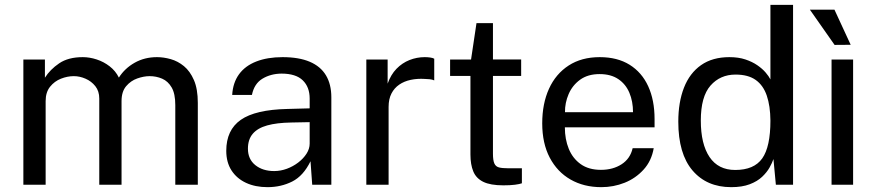

<svg xmlns="http://www.w3.org/2000/svg" viewBox="-20 -763 3620 793"><path d="M76.5 0V-517H165.5V-442Q187 -476 224.5 -501.5Q262 -527 322 -527Q350 -527 379.2 -517.5Q408.5 -508 433 -489Q457.5 -470 471 -442.5Q495 -480.5 536 -503.8Q577 -527 628.5 -527Q655.5 -527 685 -518.8Q714.5 -510.5 739.8 -489.8Q765 -469 781 -432.2Q797 -395.5 797 -338V0H704V-329Q704 -376 689 -401.8Q674 -427.5 649.8 -438Q625.5 -448.5 598 -448.5Q574 -448.5 547 -439Q520 -429.5 501 -407Q482 -384.5 482 -345.5V0H390V-356Q390 -386.5 373.8 -407Q357.5 -427.5 333.2 -438Q309 -448.5 285 -448.5Q258.5 -448.5 231.8 -438Q205 -427.5 186.8 -404.8Q168.5 -382 168.5 -345.5V0Z M1085 10Q1034.5 10 996.2 -7.8Q958 -25.5 936.2 -59Q914.5 -92.5 914.5 -140Q914.5 -226 974.5 -268Q1034.5 -310 1167 -313L1259 -315.5V-356Q1259 -403.5 1230.5 -431.2Q1202 -459 1142.5 -459Q1098 -458.5 1064 -438Q1030 -417.5 1020.5 -371H939Q942 -421.5 967.2 -456.2Q992.5 -491 1038.5 -509Q1084.5 -527 1147 -527Q1214.5 -527 1259.2 -508Q1304 -489 1326.2 -452Q1348.5 -415 1348.5 -361V0H1269.5L1262.5 -97Q1233 -36.5 1186.8 -13.2Q1140.5 10 1085 10ZM1112.5 -56.5Q1139 -56.5 1164.8 -66Q1190.5 -75.5 1211.8 -91.8Q1233 -108 1246 -128.2Q1259 -148.5 1259 -170V-258.5L1182.5 -257Q1123 -256 1083.5 -245Q1044 -234 1024 -210.5Q1004 -187 1004 -149Q1004 -105.5 1034.5 -81Q1065 -56.5 1112.5 -56.5Z M1493 0V-517H1581V-417.5Q1594 -454.5 1617.5 -478.8Q1641 -503 1671.2 -515Q1701.5 -527 1734 -527Q1745.5 -527 1756.5 -525.5Q1767.5 -524 1773.5 -520.5V-431Q1766 -434.5 1754.2 -435.8Q1742.5 -437 1734.5 -437Q1703.5 -439 1676.5 -433.2Q1649.5 -427.5 1629 -413.5Q1608.5 -399.5 1596.8 -376.8Q1585 -354 1585 -321.5V0Z M2059 2.5Q2005.5 2.5 1976 -12Q1946.5 -26.5 1934.8 -55Q1923 -83.5 1923 -125V-449.5H1839V-517H1925.5L1948 -667.5H2016V-517.5H2132.5V-449.5H2016V-128Q2016 -100.5 2021.8 -87.8Q2027.5 -75 2041 -71.5Q2054.5 -68 2079 -68H2135.5V-6Q2126 -2.5 2106.8 0Q2087.5 2.5 2059 2.5Z M2463.5 10Q2391.5 10 2336.5 -21.5Q2281.5 -53 2250.5 -112Q2219.5 -171 2219.5 -253.5Q2219.5 -335 2247.5 -396.5Q2275.5 -458 2328.8 -492.5Q2382 -527 2457 -527Q2530 -527 2580.5 -495.5Q2631 -464 2657.2 -406.8Q2683.5 -349.5 2683.5 -271V-237H2313Q2313 -188 2329.2 -148.2Q2345.5 -108.5 2378.5 -85Q2411.5 -61.5 2462 -61.5Q2511.5 -61.5 2547.2 -84.5Q2583 -107.5 2593 -151H2680Q2671 -98.5 2638.2 -62.5Q2605.5 -26.5 2559.8 -8.2Q2514 10 2463.5 10ZM2313.5 -299.5H2594.5Q2594.5 -344 2579.5 -379.8Q2564.5 -415.5 2533.8 -436.2Q2503 -457 2456.5 -457Q2408 -457 2376 -433.8Q2344 -410.5 2328.5 -374.2Q2313 -338 2313.5 -299.5Z M3000 10Q2899 10 2840.2 -59Q2781.5 -128 2781.5 -260.5Q2781.5 -341 2805 -401Q2828.5 -461 2875.5 -494Q2922.5 -527 2992.5 -527Q3030 -527 3058.5 -517.5Q3087 -508 3108 -493.5Q3129 -479 3142.2 -463.5Q3155.5 -448 3162 -435V-743H3255.5V0H3184.5L3174.5 -106Q3169.5 -91 3158.5 -71.2Q3147.5 -51.5 3127.8 -32.8Q3108 -14 3076.5 -2Q3045 10 3000 10ZM3016.5 -61Q3094.5 -61 3128.2 -108.8Q3162 -156.5 3162 -265Q3161.5 -325.5 3147 -368Q3132.5 -410.5 3101.2 -432.8Q3070 -455 3018 -455Q2954.5 -455 2914.5 -409.5Q2874.5 -364 2874.5 -265Q2874.5 -168 2910.5 -114.5Q2946.5 -61 3016.5 -61Z M3414.5 0V-517H3503.5V0ZM3427 -577.5 3325 -723H3426.5L3493.5 -578Z"/></svg>

Font: Public Sans Thin
Style: Regular
Weight: 400
Version: Version 2.001